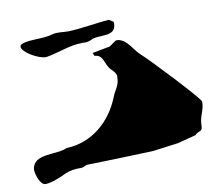

<svg xmlns="http://www.w3.org/2000/svg" viewBox="-74 -777 967 834"><g transform="rotate(-10 409.5 -360.5)"><path d="M23 -105C23 -83 38 -33 62 -33C88 -33 131 -51 155 -63C175 -72 200 -76 224 -75C240 -75 235 -78 251 -84L365 -87L545 -93L659 -108L740 -129C758 -150 773 -133 773 -168C773 -205 794 -229 794 -267C794 -281 599 -487 566 -516C538 -541 521 -586 482 -594C478 -595 474 -594 470 -594L440 -573C436 -572 362 -558 362 -558L368 -544C408 -544 403 -498 428 -474C440 -462 453 -450 449 -432C449 -400 430 -383 419 -354C378 -251 292 -175 179 -171C130 -148 33 -174 23 -105ZM69 -651C25 -634 127 -570 164 -576C220 -586 270 -609 326 -609C340 -608 354 -609 365 -615C399 -635 476 -605 476 -669V-675L456 -688C412 -685 317 -669 273 -669C255 -669 224 -674 207 -669C163 -655 102 -664 69 -651Z"/></g></svg>

Font: Camosport
Style: Regular
Weight: 400
Version: Version 001.000